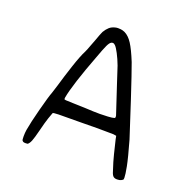

<svg xmlns="http://www.w3.org/2000/svg" viewBox="-139 -893 1091 1088"><g transform="rotate(20 406.0 -349.0)"><path d="M97.7 5.9Q97.7 -14.6 100.6 -33.2Q108.4 -80.1 130.9 -166Q153.3 -252 165 -282.2Q166 -287.1 170.9 -300.8Q175.8 -314.5 180.7 -332Q197.3 -389.6 220.7 -460.4Q244.1 -531.2 261.7 -564.5Q269.5 -581.1 277.8 -604.5Q286.1 -627.9 293.9 -646.5Q299.8 -664.1 306.2 -680.2Q312.5 -696.3 315.4 -702.1Q327.1 -721.7 340.8 -733.9Q354.5 -746.1 376 -751Q382.8 -752.9 392.6 -752.9Q397.5 -752.9 408.2 -752Q418.9 -751 432.6 -745.1Q459 -732.4 480.5 -699.2Q502 -666 529.3 -598.6Q549.8 -543 598.6 -395Q647.5 -247.1 668 -181.6Q696.3 -82 705.6 -34.2Q714.8 13.7 714.8 32.2Q714.8 38.1 713.9 42Q710.9 45.9 702.1 50.3Q693.4 54.7 679.7 54.7H676.8Q661.1 54.7 652.8 44.9Q644.5 35.2 635.7 2Q626 -25.4 613.8 -73.2Q601.6 -121.1 593.8 -155.3L589.8 -175.8L572.3 -178.7Q563.5 -178.7 526.9 -179.2Q490.2 -179.7 470.7 -179.7Q429.7 -179.7 381.8 -178.7Q276.4 -178.7 241.7 -177.7Q207 -176.8 207 -172.9Q204.1 -167 193.8 -136.2Q183.6 -105.5 171.9 -57.6Q159.2 -6.8 151.4 12.2Q143.6 31.2 133.8 38.1Q128.9 39.1 123 39.1Q120.1 39.1 112.8 38.6Q105.5 38.1 100.6 31.2Q97.7 27.3 97.7 5.9ZM253.9 -267.6Q262.7 -267.6 294.9 -266.1Q327.1 -264.6 371.1 -263.7Q422.9 -260.7 460 -260.7Q478.5 -260.7 507.3 -262.2Q536.1 -263.7 546.9 -267.6Q550.8 -271.5 550.8 -273.9Q550.8 -276.4 549.8 -283.2Q517.6 -379.9 493.7 -452.6Q469.7 -525.4 460.9 -552.7Q447.3 -588.9 432.1 -617.7Q417 -646.5 407.2 -656.2Q399.4 -663.1 396 -663.6Q392.6 -664.1 391.6 -664.1Q385.7 -664.1 381.8 -661.1Q373 -656.2 362.8 -634.8Q352.5 -613.3 332 -556.6Q296.9 -464.8 273.4 -392.1Q250 -319.3 243.2 -279.3V-270.5Q244.1 -268.6 253.9 -267.6Z"/></g></svg>

Font: JasonHandwriting4
Style: Regular
Weight: 400
Version: Version 1.01.21